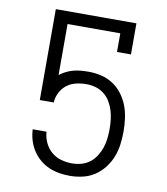

<svg xmlns="http://www.w3.org/2000/svg" viewBox="-83 -805 766 882"><g transform="rotate(10 300.0 -363.5)"><path d="M302 8Q277 8 252.5 4Q228 0 205.5 -9.5Q183 -19 163.5 -35Q144 -51 130 -71.5Q116 -92 108 -115.5Q100 -139 98 -164L97 -173H161L162 -170Q164 -144 175.5 -120.5Q187 -97 206.5 -80.5Q226 -64 251 -57Q276 -50 302 -50Q324 -50 345.5 -56Q367 -62 384.5 -75.5Q402 -89 414 -108Q426 -127 433 -148Q440 -169 442.5 -191Q445 -213 445 -235Q445 -257 442.5 -279Q440 -301 433.5 -322Q427 -343 415.5 -362Q404 -381 386.5 -394.5Q369 -408 348 -414Q327 -420 305 -420Q281 -420 257 -414.5Q233 -409 214 -394.5Q195 -380 183.5 -357.5Q172 -335 171 -311H106V-735H482V-590H417V-677H171V-439Q185 -450 201 -458Q217 -466 234 -470.5Q251 -475 269 -476.5Q287 -478 305 -478Q335 -478 364.5 -471Q394 -464 419 -447.5Q444 -431 462.5 -406.5Q481 -382 491.5 -354Q502 -326 506 -295.5Q510 -265 510 -235Q510 -205 506 -174.5Q502 -144 491 -116Q480 -88 461 -63.5Q442 -39 417 -22.5Q392 -6 362 1Q332 8 302 8Z"/></g></svg>

Font: Iosevka Etoile Light
Style: Regular
Weight: 300
Designer: Belleve Invis
Foundry: Belleve Invis
Version: Version 25.0.1; ttfautohint (v1.8.4)